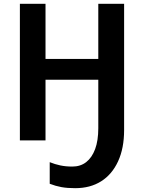

<svg xmlns="http://www.w3.org/2000/svg" viewBox="-20 -734 749 1004"><path d="M629 -54Q629 41 597.5 109.5Q566 178 509 214Q452 250 373 250Q332 250 301.5 244.5Q271 239 240 227V114Q267 125 295.5 131Q324 137 358 137Q401 137 431 113.5Q461 90 477.5 45.5Q494 1 494 -64V-317H218V0H84V-714H218V-426H494V-714H629Z"/></svg>

Font: Noto Sans Display SemiBold
Style: Regular
Weight: 600
Designer: Monotype Design Team
Foundry: Monotype Imaging Inc.
Version: Version 2.003